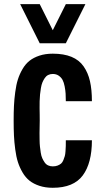

<svg xmlns="http://www.w3.org/2000/svg" viewBox="-20 -891 480 920"><path d="M295.4 -871.1H389.2L295.4 -683.6H170.4L76.7 -871.1H170.4L232.9 -746.1ZM170.4 -312.5Q170.4 -302.7 169.9 -284.4Q169.4 -266.1 169.4 -252.9Q169.4 -239.7 169.7 -221.2Q169.9 -202.6 171.4 -188.7Q172.9 -174.8 175.3 -159.2Q177.7 -143.6 182.6 -132.8Q187.5 -122.1 194.1 -112.5Q200.7 -103 210.7 -98.4Q220.7 -93.8 232.9 -93.8Q246.1 -93.8 256.1 -97.7Q266.1 -101.6 272.7 -107.2Q279.3 -112.8 283.7 -123.8Q288.1 -134.8 290.5 -143.1Q293 -151.4 293.9 -167Q294.9 -182.6 295.2 -191.7Q295.4 -200.7 295.4 -218.8H420.4Q420.4 -109.4 376.5 -50.3Q332.5 8.8 232.9 8.8Q197.3 8.8 169.2 -0.5Q141.1 -9.8 121.6 -25.1Q102.1 -40.5 87.9 -64.9Q73.7 -89.4 65.7 -114.7Q57.6 -140.1 53 -175.3Q48.3 -210.4 46.9 -241.2Q45.4 -272 45.4 -312.5Q45.4 -353 46.9 -383.8Q48.3 -414.6 53 -449.7Q57.6 -484.9 65.7 -510.3Q73.7 -535.6 87.9 -560.1Q102.1 -584.5 121.6 -599.9Q141.1 -615.2 169.2 -624.5Q197.3 -633.8 232.9 -633.8Q285.6 -633.8 322.5 -618.7Q359.4 -603.5 380.6 -573Q401.9 -542.5 411.1 -502Q420.4 -461.4 420.4 -406.2H295.4Q295.4 -427.2 294.4 -442.6Q293.5 -458 289.8 -477.1Q286.1 -496.1 279.8 -508.1Q273.4 -520 261.5 -528.3Q249.5 -536.6 232.9 -536.6Q220.7 -536.6 210.9 -531.7Q201.2 -526.9 194.6 -517.1Q188 -507.3 183.3 -496.3Q178.7 -485.4 176 -469Q173.3 -452.6 171.9 -438.7Q170.4 -424.8 169.9 -405.5Q169.4 -386.2 169.7 -373Q169.9 -359.9 170.2 -340.8Q170.4 -321.8 170.4 -312.5Z"/></svg>

Font: OswaldRegular
Style: Regular
Weight: 400
Designer: vernon adams
Foundry: vernon adams
Version: Version 1.000